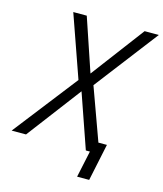

<svg xmlns="http://www.w3.org/2000/svg" viewBox="-136 -803 889 1045"><g transform="rotate(15 308.5 -280.0)"><path d="M-11 0 269 -360 146 -710H222L323 -411L548 -710H628L355 -354L462 -59H510L466 150H398L430 0H407L301 -305L70 0Z"/></g></svg>

Font: Geist Mono Light
Style: Italic
Weight: 300
Italic angle: -12°
Monospace: yes
Designer: Basement.studio, Andrés Briganti, Mateo Zaragoza
Foundry: Basement.studio, Vercel, Andrés Briganti, Guido Ferreyra, Mateo Zaragoza
Version: Version 1.500; ttfautohint (v1.8.4.7-5d5b)